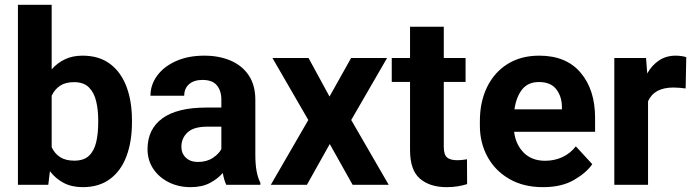

<svg xmlns="http://www.w3.org/2000/svg" viewBox="-20 -770 2891 800"><path d="M529.8 -269.5V-259.3Q529.8 -180.7 507.3 -119.9Q484.9 -59.1 439.2 -24.7Q393.6 9.8 324.7 9.8Q279.3 9.8 245.6 -7.8Q211.9 -25.4 188 -56.6L181.2 0H54.7V-750H195.3V-481Q218.8 -507.8 250.5 -522.9Q282.2 -538.1 323.7 -538.1Q393.1 -538.1 438.7 -503.7Q484.4 -469.2 507.1 -408.7Q529.8 -348.1 529.8 -269.5ZM389.2 -259.3V-269.5Q389.2 -312.5 380.6 -348.4Q372.1 -384.3 350.3 -406Q328.6 -427.7 288.6 -427.7Q252.4 -427.7 230 -412.6Q207.5 -397.5 195.3 -371.1V-156.7Q207.5 -130.4 230.2 -115.5Q252.9 -100.6 289.6 -100.6Q329.6 -100.6 351.1 -121.3Q372.6 -142.1 380.9 -178Q389.2 -213.9 389.2 -259.3Z M922.9 0Q913.6 -19 908.2 -49.3Q887.2 -24.9 854.5 -7.6Q821.8 9.8 773.9 9.8Q723.6 9.8 682.9 -10.7Q642.1 -31.2 618.4 -66.9Q594.7 -102.5 594.7 -148.4Q594.7 -231.4 656.2 -276.6Q717.8 -321.8 839.4 -321.8H902.3V-354.5Q902.3 -392.1 883.5 -414.6Q864.7 -437 823.7 -437Q788.1 -437 767.8 -419.2Q747.6 -401.4 747.6 -371.1H606.9Q606.9 -416.5 634.5 -454.3Q662.1 -492.2 712.6 -515.1Q763.2 -538.1 831.5 -538.1Q892.6 -538.1 940.7 -517.6Q988.8 -497.1 1016.4 -456.1Q1043.9 -415 1043.9 -353.5V-127.4Q1043.9 -84 1049.3 -56.2Q1054.7 -28.3 1064.9 -8.3V0ZM804.7 -95.2Q840.8 -95.2 866.2 -111.8Q891.6 -128.4 902.3 -148.9V-242.2H843.3Q787.1 -242.2 761.5 -218.3Q735.8 -194.3 735.8 -158.2Q735.8 -130.9 754.4 -113Q772.9 -95.2 804.7 -95.2Z M1265.6 -528.3 1353 -367.7 1442.9 -528.3H1592.8L1443.4 -270L1599.6 0H1449.2L1354 -169.9L1258.8 0H1108.4L1264.6 -270L1115.2 -528.3Z M1919.9 -528.3V-428.7H1829.1V-159.2Q1829.1 -125 1842.8 -113.8Q1856.4 -102.5 1884.3 -102.5Q1897.5 -102.5 1907.7 -103.8Q1918 -105 1925.8 -106.4L1926.3 -2.9Q1908.2 2.9 1887.2 6.3Q1866.2 9.8 1840.8 9.8Q1771 9.8 1729.7 -25.6Q1688.5 -61 1688.5 -145V-428.7H1612.3V-528.3H1688.5V-658.7H1829.1V-528.3Z M2242.7 9.8Q2160.6 9.8 2101.6 -24.7Q2042.5 -59.1 2011 -117.2Q1979.5 -175.3 1979.5 -246.1V-265.6Q1979.5 -345.7 2009.5 -407.2Q2039.6 -468.8 2095 -503.4Q2150.4 -538.1 2227.1 -538.1Q2339.4 -538.1 2399.4 -467Q2459.5 -396 2459.5 -279.3V-220.7H2122.1Q2128.9 -167 2162.6 -133.5Q2196.3 -100.1 2251.5 -100.1Q2289.6 -100.1 2322.5 -115Q2355.5 -129.9 2379.4 -160.2L2447.8 -85.9Q2422.9 -49.8 2371.3 -20Q2319.8 9.8 2242.7 9.8ZM2225.6 -428.2Q2179.7 -428.2 2155.3 -397Q2130.9 -365.7 2123.5 -314.5H2321.3V-325.2Q2320.8 -368.7 2297.6 -398.4Q2274.4 -428.2 2225.6 -428.2Z M2839.4 -531.7 2836.9 -401.4Q2826.7 -402.8 2812.3 -404.1Q2797.9 -405.3 2786.1 -405.3Q2705.6 -405.3 2680.2 -348.1V0H2539.6V-528.3H2671.9L2676.8 -463.9Q2696.3 -498.5 2726.1 -518.3Q2755.9 -538.1 2795.4 -538.1Q2806.6 -538.1 2819.1 -536.4Q2831.5 -534.7 2839.4 -531.7Z"/></svg>

Font: Vazirmatn FD
Style: Bold
Weight: 700
Designer: Saber Rastikerdar
Foundry: Saber Rastikerdar
Version: Version 33.001